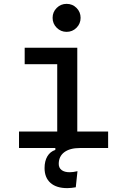

<svg xmlns="http://www.w3.org/2000/svg" viewBox="-20 -764 626 991"><path d="M327.1 207Q271 207 240.5 179.9Q210 152.8 210 103.5Q210 67.4 224.4 43Q238.8 18.6 265.6 9.8V-14.6L382.8 -15.6L392.6 0Q340.8 0 312 21.5Q283.2 43 283.2 82Q283.2 102.5 298.1 113.8Q313 125 339.8 125Q356.9 125 379.9 119.6L371.1 202.6Q359.9 204.6 348.4 205.8Q336.9 207 327.1 207ZM275.4 0V-488.3H378.9V0ZM78.1 0V-85H285.2V0ZM369.1 0V-85H538.1V0ZM107.4 -432.6V-517.6H378.9V-432.6ZM323.7 -599.6Q293.9 -599.6 272.7 -620.8Q251.5 -642.1 251.5 -671.9Q251.5 -702.1 272.7 -723.1Q293.9 -744.1 323.7 -744.1Q354 -744.1 375 -723.1Q396 -702.1 396 -671.9Q396 -642.1 375 -620.8Q354 -599.6 323.7 -599.6Z"/></svg>

Font: Cascadia Code PL
Style: Regular
Weight: 400
Monospace: yes
Designer: Aaron Bell
Foundry: Saja Typeworks
Version: Version 2102.003